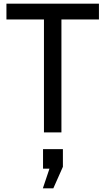

<svg xmlns="http://www.w3.org/2000/svg" viewBox="-20 -720 573 1044"><path d="M219 0V-614H15V-700H518V-614H314V0ZM270 304H213L249 197H214V91H322V187Z"/></svg>

Font: Cabin VF Beta
Style: Regular
Weight: 400
Designer: Pablo Impallari
Foundry: Pablo Impallari. http://www.impallari.com Igino Marini. http://www.ikern.com
Version: Version 2.200